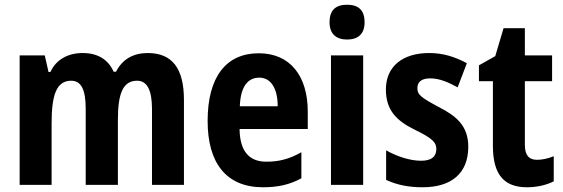

<svg xmlns="http://www.w3.org/2000/svg" viewBox="-20 -781 2380 811"><path d="M604 -557C543 -557 497 -531 470 -478H460C439 -526 397 -557 329 -557C268 -557 217 -530 193 -477H185L169 -547H63V0H198V-260C198 -377 217 -440 281 -440C323 -440 342 -402 342 -322V0H478V-276C478 -385 499 -440 559 -440C601 -440 622 -401 622 -321V0H757V-359C757 -494 706 -557 604 -557Z M1073 -556C935 -556 857 -456 857 -270C857 -92 936 10 1091 10C1156 10 1206 -2 1253 -28V-138C1202 -109 1158 -98 1105 -98C1031 -98 993 -144 992 -236H1280V-309C1280 -462 1204 -556 1073 -556ZM1075 -453C1126 -453 1153 -405 1153 -332H993C996 -417 1028 -453 1075 -453Z M1446 -761C1399 -761 1372 -739 1372 -687C1372 -637 1401 -614 1446 -614C1492 -614 1520 -637 1520 -687C1520 -738 1494 -761 1446 -761ZM1514 -547H1378V0H1514Z M1958 -161C1958 -249 1908 -291 1833 -329C1757 -370 1743 -381 1743 -409C1743 -435 1761 -450 1797 -450C1837 -450 1875 -433 1913 -412L1952 -514C1900 -542 1850 -557 1793 -557C1680 -557 1610 -500 1610 -403C1610 -319 1651 -273 1730 -234C1811 -195 1823 -178 1823 -151C1823 -119 1802 -102 1758 -102C1710 -102 1653 -122 1611 -146V-21C1657 0 1705 10 1765 10C1888 10 1958 -50 1958 -161Z M2248 -106C2214 -106 2197 -126 2197 -169V-438H2312V-547H2197V-662H2107L2072 -544L2003 -505V-438H2062V-165C2062 -41 2111 10 2206 10C2250 10 2289 0 2319 -15V-121C2294 -111 2270 -106 2248 -106Z"/></svg>

Font: Noto Sans Myanmar Condensed
Style: Bold
Weight: 700
Width: 3
Designer: Monotype Design Team
Foundry: Monotype Imaging Inc.
Version: Version 2.107